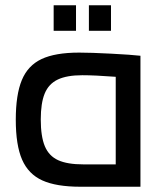

<svg xmlns="http://www.w3.org/2000/svg" viewBox="-20 -710 611 730"><path d="M40 0ZM514 -498V0H286Q194 0 141 -24Q88 -48 64 -103Q40 -158 40 -255Q40 -350 63 -405.5Q86 -461 138 -485.5Q190 -510 281 -510Q325 -510 402 -506Q479 -502 514 -498ZM297 -85H420V-418Q340 -424 293 -424Q234 -424 199.5 -407.5Q165 -391 150 -354.5Q135 -318 135 -256Q135 -191 150.5 -154Q166 -117 201 -101Q236 -85 297 -85ZM184 -690H269V-593H184ZM318 -690H402V-593H318Z"/></svg>

Font: sheba-seeBold
Style: Regular
Weight: 600
Designer: Mohamed Galeb, the designers
Foundry: Kief Type Foundry
Version: Version 2.010; ttfautohint (v1.5.33-1714) -l 8 -r 50 -G 200 